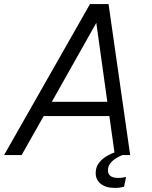

<svg xmlns="http://www.w3.org/2000/svg" viewBox="-36 -760 744 941"><path d="M-16 0 405 -740H496L602 0H564Q564 0 553.5 4.5Q543 9 528.5 18.5Q514 28 503.5 42Q493 56 493 75Q493 112 544 112Q558 112 570 109.5Q582 107 582 107L572 155Q572 155 559.5 158Q547 161 527 161Q483 161 458 141Q433 121 433 88Q433 58 450 37Q467 16 489 4Q511 -8 525 -13L500 -191H178L70 0ZM218 -261H490L436 -648Z"/></svg>

Font: Be Vietnam Pro Light
Style: Italic
Weight: 300
Italic angle: -12°
Designer: Lam Bao, Tony Le, Vietanh Nguyen
Foundry: Yellow Type Foundry
Version: Version 1.002; ttfautohint (v1.8.3)